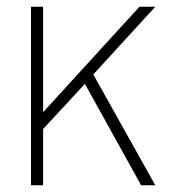

<svg xmlns="http://www.w3.org/2000/svg" viewBox="-20 -550 512 570"><path d="M441 0H399L232 -301L108 -167V0H72V-530H108V-217L394 -530H441L257 -329Z"/></svg>

Font: Tanohe Sans ExtraLight
Style: Regular
Weight: 250
Designer: Village Type and Design LLC & Cristiano Sobral
Foundry: Cooper Hewitt Smithsonian Design Museum
Version: Version 1.00;May 30, 2020;FontCreator 12.0.0.2522 64-bit; tt